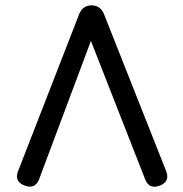

<svg xmlns="http://www.w3.org/2000/svg" viewBox="-20 -698 686 718"><path d="M72 -4Q32 -19.5 48 -59L276 -645Q289 -678 323 -678H325Q356 -676.5 369 -645L601 -59Q617 -19.5 578 -4Q538.5 11.5 523 -27L320 -545L126 -27Q111 10.5 72 -4Z"/></svg>

Font: Jura Light
Style: Bold
Weight: 700
Version: Version 5.104